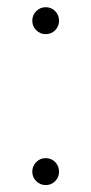

<svg xmlns="http://www.w3.org/2000/svg" viewBox="-20 -520 260 546"><path d="M109.9 6.3Q94.2 6.3 83 -4.9Q71.8 -16.1 71.8 -31.7Q71.8 -47.9 83 -59.1Q94.2 -70.3 109.9 -70.3Q126 -70.3 137 -59.1Q147.9 -47.9 147.9 -31.7Q147.9 -16.1 137 -4.9Q126 6.3 109.9 6.3ZM109.9 -422.9Q94.2 -422.9 83 -434.1Q71.8 -445.3 71.8 -460.9Q71.8 -477.1 83 -488.3Q94.2 -499.5 109.9 -499.5Q126 -499.5 137 -488.3Q147.9 -477.1 147.9 -460.9Q147.9 -445.3 137 -434.1Q126 -422.9 109.9 -422.9Z"/></svg>

Font: Inter 28pt ExtraLight
Style: Regular
Weight: 250
Designer: Rasmus Andersson
Foundry: rsms
Version: Version 4.001;git-66647c0bb